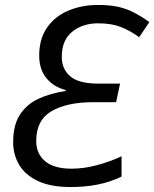

<svg xmlns="http://www.w3.org/2000/svg" viewBox="-20 -744 622 774"><path d="M265 10Q184 10 132.5 -14.5Q81 -39 57 -80Q33 -121 33 -171Q33 -240 60.5 -282Q88 -324 135.5 -346Q183 -368 244 -377L245 -381Q197 -393 167.5 -428.5Q138 -464 138 -520Q138 -587 169.5 -632.5Q201 -678 255 -701Q309 -724 376 -724Q421 -724 454 -717Q487 -710 517 -695Q547 -680 582 -655L541 -594Q504 -621 466.5 -635.5Q429 -650 375 -650Q313 -650 271 -616Q229 -582 229 -514Q229 -466 263 -436.5Q297 -407 375 -407H464L448 -332H355Q250 -332 188 -296Q126 -260 126 -176Q126 -124 162 -94Q198 -64 268 -64Q318 -64 370.5 -78Q423 -92 470 -114V-32Q424 -10 373.5 0Q323 10 265 10Z"/></svg>

Font: Manna Sans
Style: Italic
Weight: 400
Italic angle: -12°
Designer: Monotype Design Team
Foundry: Monotype Imaging Inc.
Version: Version 2.001.1; ttfautohint (v1.8.2)